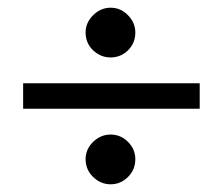

<svg xmlns="http://www.w3.org/2000/svg" viewBox="-20 -500 578 498"><path d="M202 -87Q202 -113 221.5 -132Q241 -151 267 -151Q293 -151 312 -132Q331 -113 331 -87Q331 -60 312 -41Q293 -22 267 -22Q241 -22 221.5 -41Q202 -60 202 -87ZM202 -416Q202 -441 221.5 -460.5Q241 -480 267 -480Q293 -480 312 -460.5Q331 -441 331 -416Q331 -388 312 -369.5Q293 -351 267 -351Q241 -351 221.5 -369.5Q202 -388 202 -416ZM498 -284V-218H40V-284Z"/></svg>

Font: Mukta Medium
Style: Regular
Weight: 500
Designer: Girish Dalvi and Yashodeep Gholap
Foundry: Ek Type
Version: Version 2.538;PS 1.002;hotconv 16.6.51;makeotf.lib2.5.65220;